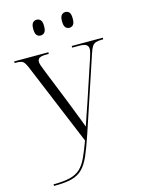

<svg xmlns="http://www.w3.org/2000/svg" viewBox="-142 -821 841 1141"><g transform="rotate(-15 278.5 -250.5)"><path d="M44 230Q107 230 145.5 220.5Q184 211 208.5 188.5Q233 166 251.5 126.5Q270 87 292 27L84 -474Q70 -508 58.5 -517Q47 -526 19 -526H7V-536H217V-526H202Q173 -526 160.5 -519Q148 -512 148 -495Q148 -486 153 -471.5Q158 -457 169 -430L248 -233Q259 -205 272 -171.5Q285 -138 297.5 -106Q310 -74 318 -52Q329 -86 341 -120.5Q353 -155 365 -190L446 -434Q452 -452 456 -467Q460 -482 460 -491Q460 -509 447.5 -517.5Q435 -526 403 -526H361V-536H552V-526H546Q521 -526 507 -521.5Q493 -517 484 -503.5Q475 -490 466 -462L314 -5Q289 70 268 118Q247 166 220.5 192.5Q194 219 154 229.5Q114 240 50 240H44ZM376 -644Q362 -644 352.5 -654.5Q343 -665 343 -693Q343 -720 352.5 -730.5Q362 -741 376 -741Q391 -741 400 -730.5Q409 -720 409 -693Q409 -665 400 -654.5Q391 -644 376 -644ZM199 -644Q185 -644 175.5 -654.5Q166 -665 166 -693Q166 -720 175.5 -730.5Q185 -741 199 -741Q214 -741 223.5 -730.5Q233 -720 233 -693Q233 -665 223.5 -654.5Q214 -644 199 -644Z"/></g></svg>

Font: Noto Serif Display Light
Style: Regular
Weight: 300
Designer: Monotype Design Team
Foundry: Monotype Imaging Inc.
Version: Version 2.009